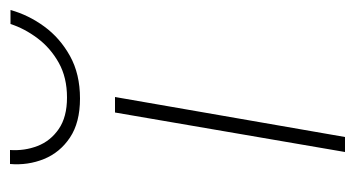

<svg xmlns="http://www.w3.org/2000/svg" viewBox="-183 -527 710 384"><g transform="rotate(-90 172.0 -335.0)"><path d="M139 -460 60 0H90L170 -460ZM36 -670Q33 -634 46 -602Q59 -570 89 -550Q119 -530 167 -530Q216 -530 252 -550Q288 -570 311 -601.5Q334 -633 344 -669H316Q307 -641 287.5 -615Q268 -589 238.5 -572.5Q209 -556 169 -556Q130 -556 106 -572.5Q82 -589 72 -615Q62 -641 64 -670Z"/></g></svg>

Font: Jost* 200 Thin Italic
Style: Italic
Weight: 200
Italic angle: -10°
Version: Version 3.200; ttfautohint (v0.97) -l 8 -r 50 -G 200 -x 14 -